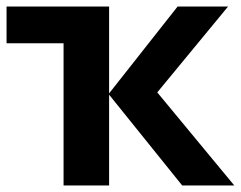

<svg xmlns="http://www.w3.org/2000/svg" viewBox="-20 -566 735 586"><path d="M676 -546 460 -284 695 0H536L313 -277V0H174V-434H0V-546H313V-281L522 -546Z"/></svg>

Font: Noto IKEA Simplified Chinese
Style: Bold
Weight: 700
Designer: Monotype Design Team
Foundry: Monotype Imaging Inc.
Version: Version 1.100